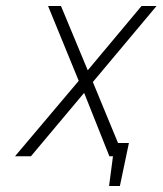

<svg xmlns="http://www.w3.org/2000/svg" viewBox="-20 -520 541 639"><path d="M353 -44 344 0H356L343 99H379L409 -44ZM272 -286 183 -500H140L242 -251L30 0H83L260 -211L344 0H391L289 -247L501 -500H451Z"/></svg>

Font: Advent Pro Light
Style: Italic
Weight: 300
Italic angle: -12°
Version: Version 3.000